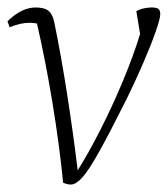

<svg xmlns="http://www.w3.org/2000/svg" viewBox="-32 -482 449 514"><path d="M158 12Q147 12 137 7Q127 -94 108.5 -206.5Q90 -319 67 -419Q58 -421 48 -421Q22 -421 -6 -409L-12 -425Q26 -462 63 -462Q88 -462 99 -452Q110 -442 114 -419Q132 -331 148 -228Q164 -125 176 -26Q205 -72 237 -135Q269 -198 297 -265Q325 -332 343 -391L333 -452Q341 -457 352.5 -459.5Q364 -462 374 -462Q386 -462 391.5 -458.5Q397 -455 397 -444Q397 -432 384.5 -396.5Q372 -361 351.5 -313.5Q331 -266 308 -219Q261 -125 233 -75Q205 -25 188 -6.5Q171 12 158 12Z"/></svg>

Font: Petrona ExtraLight
Style: Italic
Weight: 200
Italic angle: -9°
Designer: Ringo R. Seeber
Foundry: Ringo R. Seeber
Version: Version 2.001; ttfautohint (v1.8.3)